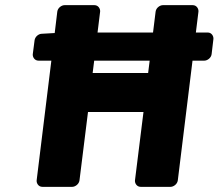

<svg xmlns="http://www.w3.org/2000/svg" viewBox="-20 -699 847 744"><path d="M554 -416H339L345 -464H560ZM807 -548C808 -559 800 -573 785 -573H739L749 -654C750 -665 742 -679 727 -679H611C600 -679 585 -669 583 -654L573 -573H358L368 -654C369 -665 361 -679 346 -679H230C219 -679 204 -669 202 -654L192 -571L140 -568C129 -567 116 -557 114 -543L107 -489C106 -478 114 -464 129 -464H179L122 0C121 11 129 25 144 25H260C271 25 286 15 288 0L321 -265H536L503 0C502 11 510 25 525 25H641C652 25 667 15 669 0L726 -464H772C783 -464 798 -474 800 -489Z"/></svg>

Font: Falling Sky
Style: BlkObl
Weight: 900
Designer: Paul D. Hunt
Foundry: Adobe Systems Incorporated
Version: Version 1.02